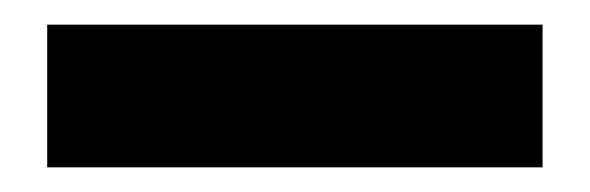

<svg xmlns="http://www.w3.org/2000/svg" viewBox="-20 -766 476 155"><path d="M18.1 -630.9V-746.1H418V-630.9Z"/></svg>

Font: Biathlonist
Style: Bold
Weight: 700
Designer: Go4gold
Foundry: Go4gold
Version: Version 3.010;FEAKit 1.0